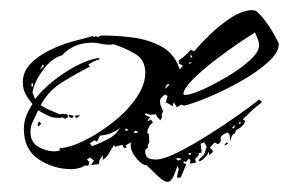

<svg xmlns="http://www.w3.org/2000/svg" viewBox="-20 -329 569 378"><path d="M310 29Q302 29 288 15Q274 1 268 -4H265Q255 -8 245 -22Q235 -36 238 -49L228 -43L229 -38H224L221 -44L206 -40L205 -44Q200 -37 195 -28Q190 -19 182 -14L183 -22Q175 -17 175 -6L159 -4L165 -13L157 -19L151 -15L156 -10L154 -3H145L144 -1Q132 4 121 4Q85 4 56 -15.5Q27 -35 27 -75Q27 -89 32 -101.5Q37 -114 44 -124Q35 -135 30 -144.5Q25 -154 25 -167Q25 -188 40 -203.5Q55 -219 77.5 -230Q100 -241 123.5 -247.5Q147 -254 163 -258L165 -256L169 -258L172 -256L179 -259H184Q212 -259 242.5 -255Q273 -251 298.5 -237Q324 -223 334 -192L340 -200L332 -204V-210Q347 -220 355 -231L362 -228Q374 -242 393.5 -261Q413 -280 435.5 -294.5Q458 -309 477 -309Q479 -309 481 -308.5Q483 -308 485 -307Q499 -294 510 -277Q521 -260 529 -243Q529 -225 506 -205Q483 -185 450.5 -167Q418 -149 387.5 -136.5Q357 -124 342 -121L337 -123L328 -118L322 -128L320 -120L308 -127H306L310 -140L305 -143Q302 -141 298.5 -137.5Q295 -134 295 -130Q295 -124 297 -119.5Q299 -115 301 -110L298 -103L299 -99L296 -92L289 -99L287 -104L275 -103L267 -106L265 -103L276 -98L270 -92L273 -91L277 -94L281 -88Q270 -79 270 -66H273L274 -49L271 -43V-38L266 -34V-31Q266 -21 271.5 -18Q277 -15 287 -15Q302 -15 330 -29Q358 -43 390.5 -63.5Q423 -84 450.5 -103.5Q478 -123 490 -133L495 -130V-127Q485 -120 476 -111.5Q467 -103 458 -94L463 -91L459 -83Q455 -79 452 -77Q449 -75 445 -73L442 -66Q438 -65 436 -60Q434 -55 433 -50Q433 -55 432.5 -61Q432 -67 427 -68Q413 -62 414.5 -55.5Q416 -49 409 -45L404 -48H402L393 -38L398 -34L399 -30L392 -23V-25L391 -30Q386 -18 373 -11L371 -14L382 -25L387 -40L382 -49L375 -46L377 -29L371 -27V-23L364 -16L366 -9L356 -7L354 -8L355 -13L352 -17L346 -10L342 -12L341 -8L346 -6V-4L336 20L332 21L328 20L332 4L329 -3Q328 3 322.5 16Q317 29 310 29ZM343 -142Q355 -142 378.5 -152.5Q402 -163 428 -178.5Q454 -194 472 -210.5Q490 -227 490 -239Q490 -246 487.5 -252Q485 -258 482 -265Q472 -259 449 -243.5Q426 -228 401.5 -209Q377 -190 359.5 -172.5Q342 -155 341 -144ZM88 -31Q92 -31 98 -33L97 -37Q120 -39 148.5 -53.5Q177 -68 204 -89.5Q231 -111 248.5 -136.5Q266 -162 266 -186Q266 -212 244.5 -224Q223 -236 203 -242Q200 -241 194 -241Q186 -241 178 -243Q170 -245 162 -245Q125 -245 102 -220Q82 -215 64.5 -191Q47 -167 44 -147L49 -134Q62 -151 83.5 -168.5Q105 -186 129.5 -199Q154 -212 175 -215L176 -212Q170 -211 164.5 -208Q159 -205 154 -202L157 -198Q130 -184 103 -167.5Q76 -151 60 -122Q69 -116 78.5 -112Q88 -108 98 -104L103 -105L112 -104L114 -100V-98L108 -95L103 -98Q101 -97 98 -97Q95 -97 93 -97Q83 -97 74 -101.5Q65 -106 55 -112Q51 -102 45.5 -91.5Q40 -81 40 -69Q40 -49 55.5 -40Q71 -31 88 -31ZM355 -216H359Q357 -221 355 -221ZM353 -203 358 -206H352ZM59 -192 67 -199 64 -202ZM42 -159H45V-165H42ZM304 -154Q307 -156 309.5 -158Q312 -160 314 -163H309ZM121 -97 117 -98 115 -102 117 -103 125 -101 124 -98ZM130 -96 128 -99 129 -102H138ZM55 -80 54 -85 57 -90 61 -86 59 -83ZM449 -85 454 -86 453 -90ZM441 -76 442 -84 437 -77ZM161 -41Q177 -47 192.5 -55Q208 -63 216 -77Q200 -64 177 -62L171 -50L166 -53L157 -47ZM228 -71 233 -73 228 -76 226 -74ZM245 -67 251 -68V-70L247 -72L243 -68ZM421 -42 426 -49 429 -46ZM353 -24H355L356 -27L355 -28H354L350 -26ZM331 -13 335 -14 337 -18 335 -17 330 -18 326 -16 330 -14Z"/></svg>

Font: Kolker Brush
Style: Regular
Weight: 400
Designer: Robert E. Leuschke
Foundry: Robert E. Leuschke
Version: Version 1.010; ttfautohint (v1.8.3)